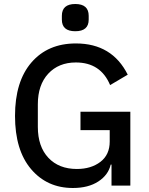

<svg xmlns="http://www.w3.org/2000/svg" viewBox="-20 -927 743 959"><path d="M289 -829V-848Q289 -907 356 -907Q423 -907 423 -848V-829Q423 -771 356 -771Q289 -771 289 -829ZM344 12Q215 12 135 -82.5Q55 -177 55 -348Q55 -520 137 -615Q219 -710 359 -710Q540 -710 618 -554L530 -502Q483 -615 359 -615Q273 -615 221 -559Q169 -503 169 -406V-293Q169 -195 221.5 -139Q274 -83 364 -83Q435 -83 481.5 -118.5Q528 -154 528 -220V-277H382V-369H631V0H537V-105H533Q521 -53 471 -20.5Q421 12 344 12Z"/></svg>

Font: Anuphan Medium
Style: Regular
Weight: 500
Designer: Mike Abbink, Paul van der Laan, Pieter van Rosmalen, Mint Tantisuwanna
Foundry: Bold Monday; Cadson Demak
Version: Version 3.002;hotconv 1.0.109;makeotfexe 2.5.65596